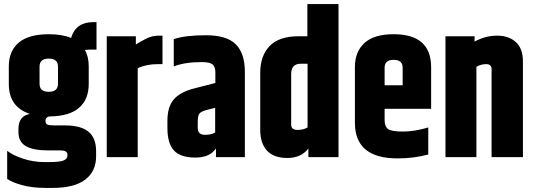

<svg xmlns="http://www.w3.org/2000/svg" viewBox="-20 -767 2612 937"><path d="M451 -525H416Q408 -525 394 -523Q413 -491 413 -443V-357Q413 -283 367 -242Q321 -201 228 -199Q202 -199 202 -177Q202 -164 210.5 -159.5Q219 -155 242 -155H297Q374 -155 411.5 -124.5Q449 -94 449 -29V-4Q449 69 396 109.5Q343 150 238 150H201Q137 150 88 136.5Q39 123 15 106V-31Q43 -9 93 7.5Q143 24 197 24H218Q270 24 289.5 16.5Q309 9 309 -8V-13Q309 -33 275 -33H214Q142 -33 106 -54Q70 -75 70 -122V-138Q70 -201 126 -211Q23 -245 23 -357V-443Q23 -518 71.5 -559Q120 -600 218 -600Q283 -600 327 -582Q350 -659 435 -659H451ZM263 -358V-442Q263 -481 218 -481Q173 -481 173 -442V-358Q173 -319 218 -319Q263 -319 263 -358Z M756 -593H773V-454H750Q694 -454 652 -434V0H501V-590H643V-550Q694 -581 714.5 -587Q735 -593 756 -593Z M945 -171V-143Q945 -109 980 -109Q1010 -109 1030 -120V-241L984 -229Q959 -222 952 -211Q945 -200 945 -171ZM828 -576Q883 -595 985 -595Q1087 -595 1131 -550.5Q1175 -506 1175 -416V0H1034V-43Q1005 2 933 2Q861 2 829 -32.5Q797 -67 797 -143V-177Q797 -244 826.5 -280Q856 -316 922 -334L1031 -362V-417Q1030 -443 1016 -453.5Q1002 -464 965 -464Q882 -464 828 -443Z M1481 -456H1448Q1401 -456 1401 -406V-159Q1401 -133 1431 -133Q1461 -133 1481 -145ZM1480 -747H1632V0H1485V-42Q1449 4 1382.5 4Q1316 4 1283 -32Q1250 -68 1250 -132V-411Q1250 -495 1296 -542.5Q1342 -590 1436 -590H1480Z M1712 -168V-439Q1712 -515 1759 -557.5Q1806 -600 1901 -600Q2084 -600 2084 -439V-236H1857V-180Q1857 -150 1873.5 -137.5Q1890 -125 1946.5 -125Q2003 -125 2070 -145V-13Q2000 6 1920 6Q1712 6 1712 -168ZM1857 -351H1945V-437Q1945 -475 1901 -475Q1857 -475 1857 -437Z M2296 -564Q2349 -593 2406 -593Q2463 -593 2497.5 -561.5Q2532 -530 2532 -467V0H2379V-430Q2379 -454 2353 -454Q2327 -454 2305 -441V0H2154V-590H2296Z"/></svg>

Font: Khand
Style: Bold
Weight: 700
Designer: Devanagari: Sanchit Sawaria, Jyotish Sonowal; Latin: Satya Rajpurohit
Foundry: Indian Type Foundry
Version: Version 1.101;PS 1.0;hotconv 1.0.78;makeotf.lib2.5.61930; tt